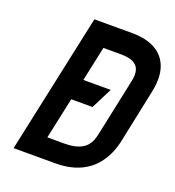

<svg xmlns="http://www.w3.org/2000/svg" viewBox="-128 -802 826 904"><g transform="rotate(20 285.0 -350.0)"><path d="M187 -309H324L377 -414H210ZM379 -700H191L41 0H250Q321 0 373.5 -24Q426 -48 459.5 -94.5Q493 -141 507 -207L563 -475Q578 -546 561 -596.5Q544 -647 498 -673.5Q452 -700 379 -700ZM256 -102H173L277 -588H365Q404 -588 426.5 -577Q449 -566 456 -543.5Q463 -521 455 -485L394 -197Q391 -182 384.5 -165.5Q378 -149 364 -134.5Q350 -120 324 -111Q298 -102 256 -102Z"/></g></svg>

Font: Advent Pro
Style: Bold Italic
Weight: 700
Italic angle: -12°
Designer: VivaRado, Andreas Kalpakidis
Foundry: VivaRado, Andreas Kalpakidis
Version: Version 3.000